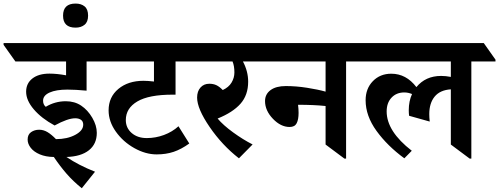

<svg xmlns="http://www.w3.org/2000/svg" viewBox="-89 -859 2746 1056"><path d="M147.9 -305.2Q147.9 -283.7 162.6 -271.5Q213.4 -302.2 272.9 -302.2Q321.3 -302.2 357.4 -278.1Q393.6 -253.9 418.5 -211.4Q443.4 -168.9 443.4 -128.4Q443.4 -66.9 399.9 -32.5Q356.4 2 276.4 4.4Q343.3 49.8 433.6 85.4L360.8 176.3Q312.5 137.2 277.1 96.4Q241.7 55.7 207 4.4Q162.6 3.9 129.9 -10Q97.2 -23.9 80.1 -45.9Q63 -67.9 63 -91.3Q63 -119.1 82 -132.3Q101.1 -145.5 126.5 -145.5Q150.4 -145.5 172.4 -132.3Q194.3 -119.1 218.8 -93.8Q280.8 -93.8 324.7 -117.2Q368.7 -140.6 368.7 -173.3Q368.7 -191.4 356.4 -200Q344.2 -208.5 324.7 -208.5Q283.7 -208.5 211.4 -168.9Q139.2 -208 96.9 -257.6Q54.7 -307.1 54.7 -354.5Q54.7 -400.4 89.1 -427.2Q123.5 -454.1 183.1 -454.1Q224.1 -454.1 274.4 -444.8V-521H-4.4L-69.3 -612.3V-622.1H469.2L533.7 -530.8V-521H387.2V-360.4Q325.7 -366.2 281.7 -366.2Q219.7 -366.2 183.8 -350.1Q147.9 -334 147.9 -305.2Z M395.5 -772.9Q395.5 -738.8 376.2 -722.9Q356.9 -707 326.7 -707Q257.8 -707 257.8 -772.9Q257.8 -839.4 326.7 -839.4Q357.4 -839.4 376.5 -823.7Q395.5 -808.1 395.5 -772.9Z M603 -198.7Q603 -155.3 635.3 -127.4Q667.5 -99.6 718.3 -99.6Q767.1 -99.6 813 -116.7Q858.9 -133.8 892.6 -164.6L952.1 -69.8Q908.2 -38.1 866 -23.9Q823.7 -9.8 772.5 -9.8Q711.9 -9.8 650.1 -44.2Q588.4 -78.6 548.3 -134.8Q508.3 -190.9 508.3 -252Q508.3 -325.2 562 -369.9Q615.7 -414.6 700.2 -414.6Q724.1 -414.6 757.8 -410.6V-521H469.7L404.8 -612.3V-622.1H953.1L1017.6 -530.8V-521H876.5V-338.4H860.4Q729.5 -338.4 666.3 -301Q603 -263.7 603 -198.7Z M1394 -521H1247.1Q1275.9 -466.8 1275.9 -409.7Q1275.9 -335.9 1233.6 -288.3Q1191.4 -240.7 1107.9 -207Q1138.7 -170.4 1193.1 -130.9Q1247.6 -91.3 1300.3 -64.5L1225.1 11.7Q1132.8 -60.1 1064 -160.6Q995.1 -261.2 995.1 -322.3Q995.1 -356.9 1013.7 -377.7Q1032.2 -398.4 1062 -398.4Q1084.5 -398.4 1101.3 -390.4Q1118.2 -382.3 1136.2 -363.8Q1168.9 -378.9 1184.6 -405Q1200.2 -431.2 1200.2 -460.4Q1200.2 -496.6 1189.9 -521H953.1L888.7 -612.3V-622.1H1329.6L1394 -530.8Z M1947.3 -521H1814.5V13.2H1805.2L1701.7 -64V-275.9Q1638.7 -282.7 1550.3 -282.7Q1553.2 -259.3 1553.2 -237.8Q1553.2 -201.7 1542.7 -181.2Q1532.2 -160.6 1503.9 -160.6Q1455.1 -160.6 1411.9 -205.8Q1368.7 -251 1368.7 -303.2Q1368.7 -340.8 1398.9 -363.3Q1429.2 -385.7 1482.9 -385.7Q1539.6 -385.7 1600.1 -376.2Q1660.6 -366.7 1701.7 -355V-521H1329.6L1265.1 -612.3V-622.1H1882.8L1947.3 -530.8Z M2636.2 -521H2503.4V13.2H2494.1L2390.6 -64V-367.7Q2331.1 -363.8 2301.5 -327.6Q2272 -291.5 2272 -231.4Q2272 -213.4 2274.4 -190.4L2161.1 -222.2Q2159.2 -235.8 2159.2 -252.9Q2159.2 -302.7 2177.2 -341.8Q2155.8 -350.6 2134.8 -350.6Q2091.3 -350.6 2064.5 -322Q2037.6 -293.5 2037.6 -246.1Q2037.6 -136.7 2175.8 -29.8L2134.8 11.7Q2042 -56.2 1981.9 -138.9Q1921.9 -221.7 1921.9 -307.6Q1921.9 -371.6 1961.7 -412.6Q2001.5 -453.6 2063 -453.6Q2145 -453.6 2201.2 -379.9Q2251.5 -441.4 2337.4 -441.4Q2362.8 -441.4 2390.6 -436V-521H1882.8L1818.4 -612.3V-622.1H2571.8L2636.2 -530.8Z"/></svg>

Font: Noto Serif Devanagari
Style: Bold
Weight: 700
Designer: Monotype Design Team
Foundry: Monotype Imaging Inc.
Version: Version 1.01